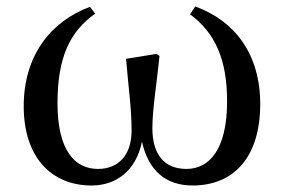

<svg xmlns="http://www.w3.org/2000/svg" viewBox="-20 -555 875 591"><path d="M262 16C338 16 399 -30 417 -119C437 -29 491 16 573 16C697 16 781 -68 781 -235C781 -388 703 -491 581 -535L565 -511C643 -453 679 -371 679 -243C679 -96 625 -35 554 -35C486 -35 449 -79 449 -161C449 -219 464 -310 471 -383L461 -389L368 -374C375 -289 385 -222 385 -153C385 -73 340 -35 282 -35C210 -35 157 -92 157 -237C157 -377 194 -457 273 -513L257 -534C138 -490 53 -386 53 -228C53 -71 138 16 262 16Z"/></svg>

Font: Noto Serif CJK HK SemiBold
Style: Regular
Weight: 600
Designer: Ryoko NISHIZUKA 西塚涼子 (kana & ideographs); Frank Grießhammer (Latin, Greek & Cyrillic); Wenlong ZHANG 张文龙 (bopomofo); San
Foundry: Adobe
Version: Version 2.001;hotconv 1.1.0;makeotfexe 2.6.0